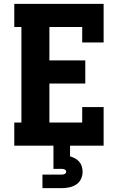

<svg xmlns="http://www.w3.org/2000/svg" viewBox="-20 -755 640 995"><path d="M54 0V-120H91V-615H54V-735H517V-535H406V-615H236V-442H422V-322H236V-120H406V-200H517V0ZM200 220V150H300Q308 150 315.5 146.5Q323 143 323 135Q323 127 315.5 123.5Q308 120 300 120H257V0H343V55Q356 59 368.5 65.5Q381 72 390.5 83Q400 94 404 107.5Q408 121 408 135Q408 155 399.5 173Q391 191 374.5 201.5Q358 212 338.5 216Q319 220 300 220Z"/></svg>

Font: Iosevka Curly Slab HvEx
Style: Regular
Weight: 900
Width: 7
Monospace: yes
Designer: Belleve Invis
Foundry: Belleve Invis
Version: Version 11.1.0; ttfautohint (v1.8.3)